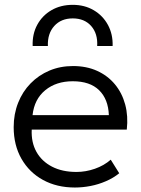

<svg xmlns="http://www.w3.org/2000/svg" viewBox="-20 -780 598 814"><path d="M297.5 15Q221 15 162.5 -17Q104 -49 71 -106.8Q38 -164.5 38 -241Q38 -296.5 56.8 -344Q75.5 -391.5 109.8 -426.5Q144 -461.5 189.8 -480.8Q235.5 -500 289.5 -500Q347 -500 392 -479.5Q437 -459 467.2 -422.5Q497.5 -386 510.8 -336.8Q524 -287.5 517.5 -230.5H114.5Q112 -176.5 134.5 -136.2Q157 -96 200.5 -73.5Q244 -51 304 -51Q343.5 -51 382.2 -64.5Q421 -78 449.5 -103L485.5 -45.5Q461 -25.5 429.2 -11.8Q397.5 2 363.8 8.5Q330 15 297.5 15ZM118 -292H441.5Q439 -359.5 400.2 -397.5Q361.5 -435.5 288.5 -435.5Q218 -435.5 171.8 -397.5Q125.5 -359.5 118 -292ZM118.5 -585Q116.5 -635.5 138 -675Q159.5 -714.5 198.5 -737Q237.5 -759.5 288.5 -759.5Q338.5 -759.5 377.2 -736.8Q416 -714 437.5 -674.5Q459 -635 457.5 -585H392Q395 -637.5 366.5 -669.8Q338 -702 288.5 -702Q239 -702 210 -669.8Q181 -637.5 183 -585Z"/></svg>

Font: Geologica Roman ExtraLight
Style: Regular
Weight: 250
Designer: Sindre Bremnes, Frode Helland
Foundry: Monokrom Skriftforlag AS
Version: Version 1.010;gftools[0.9.28]